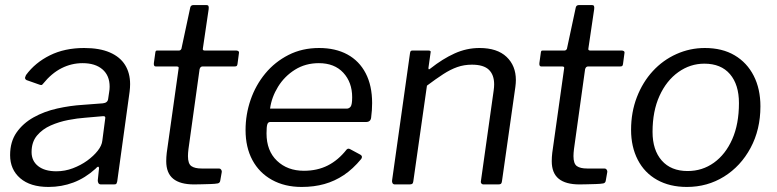

<svg xmlns="http://www.w3.org/2000/svg" viewBox="-20 -730 3074 760"><path d="M358 -62Q317 -25 270.5 -7.5Q224 10 172 10Q100 10 60 -24.5Q20 -59 20 -116Q20 -169 45.5 -205.5Q71 -242 113 -265.5Q155 -289 206.5 -300.5Q258 -312 308 -315L387 -321Q406 -323 408 -338L412 -365Q413 -371 413.5 -376Q414 -381 414 -387Q414 -431 385.5 -455.5Q357 -480 307 -480Q263 -480 223.5 -460Q184 -440 150 -398Q147 -394 144.5 -393.5Q142 -393 136 -395L85 -413Q81 -415 79.5 -419Q78 -423 83 -433Q119 -482 177.5 -511Q236 -540 313 -540Q374 -540 414.5 -522.5Q455 -505 475 -473Q495 -441 495 -397Q495 -390 494.5 -382.5Q494 -375 493 -367L444 -12Q442 -4 440 -2Q438 0 430 0H380Q373 0 370 -4.5Q367 -9 367 -16L372 -64Q371 -77 358 -62ZM396 -257Q398 -265 395.5 -268Q393 -271 386 -270L317 -264Q287 -262 250.5 -255Q214 -248 181 -233.5Q148 -219 126.5 -193.5Q105 -168 105 -128Q105 -93 131 -72.5Q157 -52 203 -52Q237 -52 268.5 -64Q300 -76 325 -94Q351 -113 367 -133.5Q383 -154 385 -173Z M748 0Q693 0 665.5 -22.5Q638 -45 638 -92Q638 -100 638.5 -108.5Q639 -117 640 -125L687 -459Q688 -464 685.5 -465.5Q683 -467 678 -467H596Q588 -467 589 -480L595 -523Q596 -528 597.5 -529Q599 -530 604 -530H689Q693 -530 696 -533.5Q699 -537 699 -541L733 -700Q735 -710 746 -710H797Q803 -710 805 -706.5Q807 -703 806 -694L783 -538Q782 -534 784 -532Q786 -530 790 -530H915Q920 -530 923.5 -527.5Q927 -525 926 -521L920 -476Q919 -471 917 -469Q915 -467 909 -467H782Q773 -467 770 -456L726 -140Q725 -132 724.5 -125Q724 -118 724 -112Q724 -82 737.5 -72.5Q751 -63 778 -63H847Q852 -63 855 -59Q858 -55 858 -50L852 -16Q851 -6 842 -4Q831 -2 813 -1.5Q795 -1 777 -0.5Q759 0 748 0Z M1174 10Q1107 10 1056.5 -18Q1006 -46 979 -96.5Q952 -147 952 -215Q952 -277 972 -335Q992 -393 1030 -439Q1068 -485 1122 -512.5Q1176 -540 1243 -540Q1308 -540 1355 -514.5Q1402 -489 1427.5 -440Q1453 -391 1453 -322Q1453 -308 1452 -293.5Q1451 -279 1449 -264Q1448 -256 1443 -251.5Q1438 -247 1428 -247H1049Q1041 -247 1038 -237.5Q1035 -228 1035 -202Q1035 -133 1076.5 -93.5Q1118 -54 1183 -54Q1236 -54 1277.5 -75Q1319 -96 1352 -138Q1356 -142 1360 -141.5Q1364 -141 1367 -139L1406 -118Q1417 -112 1410 -101Q1377 -61 1341 -37Q1305 -13 1264 -1.5Q1223 10 1174 10ZM1352 -300Q1362 -300 1368 -308Q1374 -316 1374 -345Q1374 -404 1339 -442Q1304 -480 1242 -480Q1189 -480 1147.5 -454Q1106 -428 1080.5 -386.5Q1055 -345 1049 -300Z M1543 0Q1537 0 1534 -4.5Q1531 -9 1532 -16L1603 -520Q1604 -526 1606 -528Q1608 -530 1613 -530H1676Q1681 -530 1683.5 -528Q1686 -526 1684 -519L1676 -462Q1675 -451 1684 -459Q1732 -497 1779.5 -518.5Q1827 -540 1878 -540Q1948 -540 1985 -505Q2022 -470 2022 -413Q2022 -407 2021.5 -400.5Q2021 -394 2020 -386L1967 -13Q1966 -5 1963 -2.5Q1960 0 1952 0H1894Q1888 0 1885 -4.5Q1882 -9 1884 -16L1934 -371Q1935 -378 1935.5 -384.5Q1936 -391 1936 -396Q1936 -434 1915 -454Q1894 -474 1848 -474Q1817 -474 1790 -464.5Q1763 -455 1734.5 -436.5Q1706 -418 1670 -391L1616 -12Q1615 -5 1612 -2.5Q1609 0 1600 0H1543Z M2274 0Q2219 0 2191.5 -22.5Q2164 -45 2164 -92Q2164 -100 2164.5 -108.5Q2165 -117 2166 -125L2213 -459Q2214 -464 2211.5 -465.5Q2209 -467 2204 -467H2122Q2114 -467 2115 -480L2121 -523Q2122 -528 2123.5 -529Q2125 -530 2130 -530H2215Q2219 -530 2222 -533.5Q2225 -537 2225 -541L2259 -700Q2261 -710 2272 -710H2323Q2329 -710 2331 -706.5Q2333 -703 2332 -694L2309 -538Q2308 -534 2310 -532Q2312 -530 2316 -530H2441Q2446 -530 2449.5 -527.5Q2453 -525 2452 -521L2446 -476Q2445 -471 2443 -469Q2441 -467 2435 -467H2308Q2299 -467 2296 -456L2252 -140Q2251 -132 2250.5 -125Q2250 -118 2250 -112Q2250 -82 2263.5 -72.5Q2277 -63 2304 -63H2373Q2378 -63 2381 -59Q2384 -55 2384 -50L2378 -16Q2377 -6 2368 -4Q2357 -2 2339 -1.5Q2321 -1 2303 -0.5Q2285 0 2274 0Z M2699 10Q2631 10 2581 -18Q2531 -46 2504.5 -97.5Q2478 -149 2478 -216Q2478 -286 2501 -345.5Q2524 -405 2564 -448.5Q2604 -492 2657.5 -516Q2711 -540 2770 -540Q2839 -540 2888 -511Q2937 -482 2963.5 -430Q2990 -378 2990 -309Q2990 -217 2951 -144.5Q2912 -72 2846 -31Q2780 10 2699 10ZM2702 -53Q2760 -53 2806 -86Q2852 -119 2878.5 -179Q2905 -239 2905 -322Q2905 -395 2869.5 -436.5Q2834 -478 2768 -478Q2712 -478 2665 -444.5Q2618 -411 2590.5 -350.5Q2563 -290 2563 -208Q2563 -136 2599.5 -94.5Q2636 -53 2702 -53Z"/></svg>

Font: Libre Franklin
Style: Italic
Weight: 400
Italic angle: -8°
Designer: Pablo Impallari, Rodrigo Fuenzalida, Nhung Nguyen
Foundry: Impallari Type
Version: Version 3.000